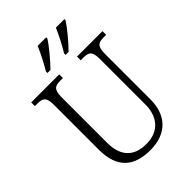

<svg xmlns="http://www.w3.org/2000/svg" viewBox="-267 -1049 1177 1177"><g transform="rotate(-45 322.0 -460.5)"><path d="M368 -784V-771H394C435 -811 496 -886 518 -921V-931H444C425 -886 396 -830 368 -784ZM211 -784V-771H237C277 -811 339 -886 360 -921V-931H286C267 -886 238 -830 211 -784ZM323 10C469 10 543 -79 543 -208V-603C543 -672 564 -682 610 -682H631V-714H410V-682H433C478 -682 499 -672 499 -605V-209C499 -113 448 -34 332 -34C233 -34 167 -85 167 -210V-603C167 -672 188 -682 234 -682H256V-714H13V-682H34C80 -682 101 -672 101 -606V-215C101 -53 187 10 323 10Z"/></g></svg>

Font: Noto Serif Devanagari SemiCondensed Light
Style: Regular
Weight: 300
Width: 4
Designer: Universal Thirst, Indian Type Foundry and the Monotype Design Team
Foundry: Monotype Imaging Inc.
Version: Version 2.004